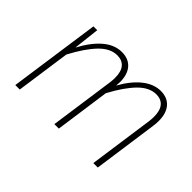

<svg xmlns="http://www.w3.org/2000/svg" viewBox="-92 -781 1032 1032"><g transform="rotate(45 424.0 -265.5)"><path d="M758 -409Q758 -390 755 -369L703 0H669L721 -367Q724 -388 724 -406Q724 -454 704 -477.5Q684 -501 648 -501Q595 -501 547 -452Q499 -403 451 -313L407 0H373L425 -367Q428 -388 428 -406Q428 -454 408 -477.5Q388 -501 351 -501Q298 -501 250 -451Q202 -401 154 -310L110 0H76L150 -520H179L162 -371Q203 -448 252 -489.5Q301 -531 356 -531Q407 -531 435 -499Q463 -467 463 -409Q463 -401 461 -381Q501 -453 550 -492Q599 -531 652 -531Q702 -531 730 -499Q758 -467 758 -409Z"/></g></svg>

Font: FiraGO UltraLight
Style: Italic
Weight: 200
Italic angle: -8°
Designer: bBox Type GmbH
Foundry: bBox Type GmbH
Version: Version 1.001